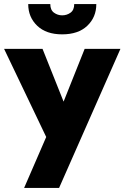

<svg xmlns="http://www.w3.org/2000/svg" viewBox="-32 -699 609 939"><path d="M106 -679H214Q214 -650 232 -637Q250 -624 272 -624Q295 -624 313 -637Q331 -650 331 -679H439Q439 -615 395 -573Q351 -531 272 -531Q194 -531 150 -573Q106 -615 106 -679ZM557 -460 257 220H86L194 -29L-12 -460H176L279 -202L382 -460Z"/></svg>

Font: Jost* Heavy
Style: Regular
Weight: 800
Version: Version 3.7